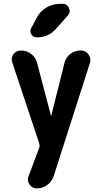

<svg xmlns="http://www.w3.org/2000/svg" viewBox="-20 -790 540 1029"><path d="M413.1 -519.5Q439.5 -519.5 454.6 -498Q469.7 -476.6 461.9 -452.1L267.6 154.3Q257.8 183.6 232.9 201.7Q208 219.7 177.7 219.7Q152.3 219.7 138.2 198.7Q124 177.7 132.8 155.3L190.4 1Q193.4 -7.8 190.4 -21.5L45.9 -455.1Q37.1 -479.5 52.2 -499.5Q67.4 -519.5 92.8 -519.5Q123 -519.5 147 -501Q170.9 -482.4 178.7 -453.1L252.9 -170.9Q252.9 -169.9 253.9 -169.9Q254.9 -169.9 254.9 -170.9L325.2 -451.2Q332 -481.4 356.4 -500.5Q380.9 -519.5 413.1 -519.5ZM303.7 -769.5H314.5Q339.8 -769.5 349.6 -747.1Q359.4 -724.6 342.8 -706.1L279.3 -634.8Q239.3 -589.8 178.7 -589.8Q157.2 -589.8 147.5 -606.9Q137.7 -624 148.4 -641.6L177.7 -696.3Q195.3 -730.5 229.5 -750Q263.7 -769.5 303.7 -769.5Z"/></svg>

Font: Rounded-X Mgen+ 1mn bold
Style: Bold
Weight: 700
Designer: [Source Han Sans]
Ryoko NISHIZUKA  (kana & ideographs); Paul D. Hunt (Latin, Greek & Cyrillic); Wenlong ZHANG  (bopomofo
Version: Version 1.059.20150602